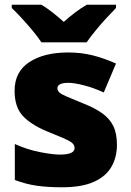

<svg xmlns="http://www.w3.org/2000/svg" viewBox="-20 -786 557 816"><path d="M477 -170Q477 -118 453.5 -77Q430 -36 378.5 -13Q327 10 243 10Q184 10 137.5 3.5Q91 -3 43 -21V-174Q96 -150 150 -139.5Q204 -129 235 -129Q297 -129 297 -157Q297 -169 287 -178Q277 -187 251.5 -198Q226 -209 179 -228Q110 -257 76 -294.5Q42 -332 42 -400Q42 -481 104.5 -522Q167 -563 270 -563Q325 -563 373 -551Q421 -539 473 -516L421 -393Q380 -412 338 -423Q296 -434 271 -434Q224 -434 224 -411Q224 -401 232.5 -393Q241 -385 265 -375Q289 -365 335 -346Q383 -327 414.5 -304.5Q446 -282 461.5 -250.5Q477 -219 477 -170ZM156 -606Q141 -629 118.5 -656Q96 -683 72.5 -708.5Q49 -734 30 -752V-766H156Q182 -750 203.5 -733Q225 -716 251 -693Q277 -716 300 -733.5Q323 -751 349 -766H473V-752Q456 -735 432.5 -709.5Q409 -684 386.5 -656.5Q364 -629 348 -606Z"/></svg>

Font: Noto Sans Thaana Black
Style: Regular
Weight: 900
Designer: David Williams
Foundry: Google Inc.
Version: Version 3.001; ttfautohint (v1.8.4.7-5d5b)